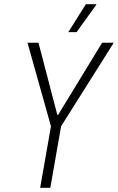

<svg xmlns="http://www.w3.org/2000/svg" viewBox="-20 -888 558 908"><path d="M170 0 221 -291 110 -686H162L251 -345H255L463 -686H518L269 -291L218 0ZM303 -736 386 -868H435V-865L342 -736Z"/></svg>

Font: Archivo ExtraCondensed Thin
Style: Italic
Weight: 250
Width: 2
Italic angle: -10°
Designer: Hector Gatti
Foundry: Omnibus-Type
Version: Version 2.001